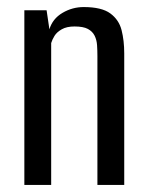

<svg xmlns="http://www.w3.org/2000/svg" viewBox="-20 -524 413 544"><path d="M49 0V-495H112L120 -441Q129 -471 157 -487.5Q185 -504 217 -504Q268 -504 292.5 -486Q317 -468 324.5 -438.5Q332 -409 332 -373V0H256V-365Q256 -381 255 -396Q254 -411 248 -423Q242 -435 229 -442Q216 -449 191 -449Q169 -449 155 -441Q141 -433 134.5 -422.5Q128 -412 125 -402V0Z"/></svg>

Font: Alumni Sans Thin Medium
Style: Regular
Weight: 500
Version: Version 1.018